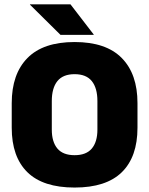

<svg xmlns="http://www.w3.org/2000/svg" viewBox="-20 -847 687 884"><path d="M323.5 16.5Q178 16.5 106 -54.2Q34 -125 34 -259V-372Q34 -506.5 106.5 -580Q179 -653.5 323.5 -653.5Q468 -653.5 540.5 -580Q613 -506.5 613 -372V-259Q613 -125 541 -54.2Q469 16.5 323.5 16.5ZM323.5 -132.5Q377 -132.5 402.8 -163.2Q428.5 -194 428.5 -250V-381.5Q428.5 -441.5 402.8 -473.5Q377 -505.5 323.5 -505.5Q270 -505.5 244.2 -473.5Q218.5 -441.5 218.5 -381.5V-250Q218.5 -194 244.2 -163.2Q270 -132.5 323.5 -132.5ZM304.5 -827 411.5 -688V-686.5H258.5L118 -825.5V-827Z"/></svg>

Font: Anek Odia Medium ExtraBold
Style: Regular
Weight: 800
Version: Version 1.003